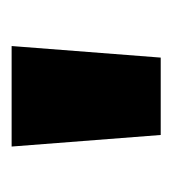

<svg xmlns="http://www.w3.org/2000/svg" viewBox="-3 -751 298 332"><g transform="rotate(-90 146.0 -585.0)"><path d="M78.6 -456.1 58.6 -713.9H232.4L212.4 -456.1Z"/></g></svg>

Font: Nokora Black
Style: Regular
Weight: 900
Designer: Danh Hong
Version: Version 8.000; ttfautohint (v1.8.3)